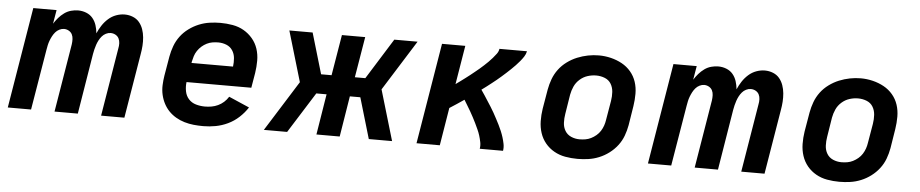

<svg xmlns="http://www.w3.org/2000/svg" viewBox="-36 -754 4723 986"><g transform="rotate(5 2325.0 -261.5)"><path d="M18 0 104 -520H224L212 -449Q222 -465 235 -480Q248 -495 264 -506.5Q280 -518 298.5 -523Q317 -528 335 -528Q357 -528 377 -520Q397 -512 410 -496.5Q423 -481 429.5 -461Q436 -441 438 -419Q447 -440 460 -460Q473 -480 491 -496Q509 -512 531 -520Q553 -528 575 -528Q597 -528 617 -520Q637 -512 650 -496.5Q663 -481 670 -461Q677 -441 679 -419.5Q681 -398 679.5 -376Q678 -354 674 -332L619 0H499L557 -351Q560 -365 559.5 -378.5Q559 -392 553.5 -403Q548 -414 536.5 -420.5Q525 -427 511 -427Q499 -427 487 -421Q475 -415 466.5 -405Q458 -395 452 -383.5Q446 -372 442 -360Q438 -348 435 -336Q432 -324 430 -312L379 0H259L317 -351Q319 -365 318.5 -378.5Q318 -392 312.5 -403Q307 -414 295.5 -420.5Q284 -427 271 -427Q259 -427 247 -421Q235 -415 226.5 -405Q218 -395 212 -383.5Q206 -372 201.5 -360Q197 -348 194.5 -336Q192 -324 190 -312L138 0Z M1026 8Q1001 8 976.5 5.5Q952 3 928.5 -4Q905 -11 884.5 -23Q864 -35 848 -51.5Q832 -68 821 -89Q810 -110 804.5 -134Q799 -158 800 -183Q801 -208 805 -233L822 -333Q827 -361 837 -388Q847 -415 864.5 -438.5Q882 -462 906.5 -480Q931 -498 958 -509Q985 -520 1013 -524Q1041 -528 1068 -528Q1100 -528 1131.5 -522.5Q1163 -517 1189 -502Q1215 -487 1234.5 -464Q1254 -441 1263.5 -412Q1273 -383 1273 -351Q1273 -319 1268 -287L1255 -210H921Q918 -186 922.5 -162.5Q927 -139 942 -122.5Q957 -106 979.5 -99.5Q1002 -93 1026 -93Q1043 -93 1060 -96Q1077 -99 1093 -106.5Q1109 -114 1122.5 -126Q1136 -138 1146 -154L1252 -108Q1234 -80 1208.5 -56.5Q1183 -33 1152.5 -18.5Q1122 -4 1090 2Q1058 8 1026 8ZM1152 -310Q1155 -332 1153 -354Q1151 -376 1139.5 -393.5Q1128 -411 1108 -419Q1088 -427 1066 -427Q1051 -427 1036 -424.5Q1021 -422 1007 -415Q993 -408 981 -397.5Q969 -387 960 -373.5Q951 -360 946.5 -345.5Q942 -331 939 -317L938 -310Z M1338 0 1501 -260 1424 -520H1544L1606 -310H1660L1695 -520H1815L1780 -310H1834L1965 -520H2085L1922 -260L1999 0H1879L1817 -210H1763L1729 0H1609L1643 -210H1590L1458 0Z M2125 0 2211 -520H2331L2298 -320Q2310 -328 2321.5 -337Q2333 -346 2345 -354.5Q2357 -363 2368.5 -372.5Q2380 -382 2391.5 -391Q2403 -400 2414 -409.5Q2425 -419 2436 -429Q2447 -439 2457.5 -449.5Q2468 -460 2477.5 -471Q2487 -482 2496 -494Q2505 -506 2507 -520H2649Q2646 -505 2637.5 -492Q2629 -479 2619 -467Q2609 -455 2598.5 -444Q2588 -433 2576.5 -422Q2565 -411 2553.5 -400.5Q2542 -390 2530.5 -380Q2519 -370 2507 -360Q2495 -350 2482.5 -340.5Q2470 -331 2458 -321.5Q2446 -312 2433 -303Q2443 -289 2452 -275Q2461 -261 2470 -247Q2479 -233 2488 -219Q2497 -205 2505 -190.5Q2513 -176 2521 -161Q2529 -146 2536.5 -131Q2544 -116 2550.5 -100.5Q2557 -85 2562 -69Q2567 -53 2570.5 -35.5Q2574 -18 2571 0H2451Q2454 -17 2450.5 -34.5Q2447 -52 2442 -68Q2437 -84 2430 -99Q2423 -114 2416 -129Q2409 -144 2401 -158.5Q2393 -173 2385 -187.5Q2377 -202 2368 -216Q2359 -230 2351 -244Q2332 -231 2314 -219Q2296 -207 2277 -195L2245 0Z M2955 8Q2923 8 2892 2.5Q2861 -3 2834.5 -18Q2808 -33 2789 -56Q2770 -79 2760.5 -108Q2751 -137 2750.5 -169Q2750 -201 2755 -233L2772 -333Q2777 -361 2787 -388Q2797 -415 2814.5 -438.5Q2832 -462 2856.5 -480Q2881 -498 2908 -509Q2935 -520 2963 -525.5Q2991 -531 3019 -531Q3051 -531 3081.5 -523.5Q3112 -516 3138.5 -501.5Q3165 -487 3184.5 -464Q3204 -441 3213.5 -412Q3223 -383 3223 -351Q3223 -319 3218 -287L3202 -187Q3197 -159 3187 -132Q3177 -105 3159 -81.5Q3141 -58 3117 -40Q3093 -22 3066 -11Q3039 0 3011 4Q2983 8 2955 8ZM2957 -93Q2972 -93 2987 -95.5Q3002 -98 3016 -105Q3030 -112 3042.5 -122.5Q3055 -133 3063.5 -146.5Q3072 -160 3077 -174.5Q3082 -189 3084 -203L3101 -303Q3105 -327 3103.5 -350Q3102 -373 3091 -391.5Q3080 -410 3059 -418.5Q3038 -427 3014 -427Q2992 -427 2970 -420Q2948 -413 2930 -397Q2912 -381 2902.5 -360Q2893 -339 2889 -317L2873 -217Q2869 -194 2870 -171Q2871 -148 2882 -129.5Q2893 -111 2913.5 -102Q2934 -93 2957 -93Z M3318 0 3404 -520H3524L3512 -449Q3522 -465 3535 -480Q3548 -495 3564 -506.5Q3580 -518 3598.5 -523Q3617 -528 3635 -528Q3657 -528 3677 -520Q3697 -512 3710 -496.5Q3723 -481 3729.5 -461Q3736 -441 3738 -419Q3747 -440 3760 -460Q3773 -480 3791 -496Q3809 -512 3831 -520Q3853 -528 3875 -528Q3897 -528 3917 -520Q3937 -512 3950 -496.5Q3963 -481 3970 -461Q3977 -441 3979 -419.5Q3981 -398 3979.5 -376Q3978 -354 3974 -332L3919 0H3799L3857 -351Q3860 -365 3859.5 -378.5Q3859 -392 3853.5 -403Q3848 -414 3836.5 -420.5Q3825 -427 3811 -427Q3799 -427 3787 -421Q3775 -415 3766.5 -405Q3758 -395 3752 -383.5Q3746 -372 3742 -360Q3738 -348 3735 -336Q3732 -324 3730 -312L3679 0H3559L3617 -351Q3619 -365 3618.5 -378.5Q3618 -392 3612.5 -403Q3607 -414 3595.5 -420.5Q3584 -427 3571 -427Q3559 -427 3547 -421Q3535 -415 3526.5 -405Q3518 -395 3512 -383.5Q3506 -372 3501.5 -360Q3497 -348 3494.5 -336Q3492 -324 3490 -312L3438 0Z M4305 8Q4273 8 4242 2.5Q4211 -3 4184.5 -18Q4158 -33 4139 -56Q4120 -79 4110.5 -108Q4101 -137 4100.5 -169Q4100 -201 4105 -233L4122 -333Q4127 -361 4137 -388Q4147 -415 4164.5 -438.5Q4182 -462 4206.5 -480Q4231 -498 4258 -509Q4285 -520 4313 -525.5Q4341 -531 4369 -531Q4401 -531 4431.5 -523.5Q4462 -516 4488.5 -501.5Q4515 -487 4534.5 -464Q4554 -441 4563.5 -412Q4573 -383 4573 -351Q4573 -319 4568 -287L4552 -187Q4547 -159 4537 -132Q4527 -105 4509 -81.5Q4491 -58 4467 -40Q4443 -22 4416 -11Q4389 0 4361 4Q4333 8 4305 8ZM4307 -93Q4322 -93 4337 -95.5Q4352 -98 4366 -105Q4380 -112 4392.5 -122.5Q4405 -133 4413.5 -146.5Q4422 -160 4427 -174.5Q4432 -189 4434 -203L4451 -303Q4455 -327 4453.5 -350Q4452 -373 4441 -391.5Q4430 -410 4409 -418.5Q4388 -427 4364 -427Q4342 -427 4320 -420Q4298 -413 4280 -397Q4262 -381 4252.5 -360Q4243 -339 4239 -317L4223 -217Q4219 -194 4220 -171Q4221 -148 4232 -129.5Q4243 -111 4263.5 -102Q4284 -93 4307 -93Z"/></g></svg>

Font: Zed Sans Extended
Style: Bold Italic
Weight: 700
Width: 7
Italic angle: -9°
Designer: Belleve Invis
Foundry: Belleve Invis
Version: Version 1.0.0; ttfautohint (v1.8.4)